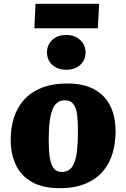

<svg xmlns="http://www.w3.org/2000/svg" viewBox="-20 -969 661 1005"><path d="M292 16Q204 16 147.5 -16Q91 -48 63.5 -105Q36 -162 36 -237Q36 -297 52 -350Q68 -403 103.5 -444Q139 -485 196 -508.5Q253 -532 333 -532Q417 -532 473 -501.5Q529 -471 557 -415Q585 -359 585 -280Q585 -223 570 -169.5Q555 -116 520.5 -74.5Q486 -33 429.5 -8.5Q373 16 292 16ZM303 -69Q342 -69 360 -99.5Q378 -130 383 -178.5Q388 -227 388 -281Q388 -328 384 -365Q380 -402 365 -423Q350 -444 319 -444Q298 -444 282 -433Q266 -422 255.5 -397.5Q245 -373 240 -332.5Q235 -292 235 -233Q235 -182 240.5 -145.5Q246 -109 260.5 -89Q275 -69 303 -69ZM226 -695Q226 -734 253.5 -760Q281 -786 327 -786Q357 -786 379.5 -774Q402 -762 415 -741.5Q428 -721 428 -695Q428 -656 400.5 -630Q373 -604 328 -604Q281 -604 253.5 -629.5Q226 -655 226 -695ZM166 -949H499L492 -821H160Z"/></svg>

Font: Literata ExtraBold
Style: Italic
Weight: 800
Italic angle: -2°
Designer: Latin by Veronika Burian and Jose Scaglione. Greek by Irene Vlachou. Cyrillic by Vera Evstafieva
Foundry: TypeTogether
Version: Version 3.002